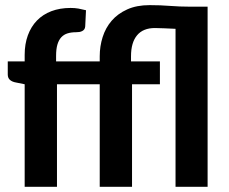

<svg xmlns="http://www.w3.org/2000/svg" viewBox="-20 -717 879 737"><path d="M74.7 0V-393.6L41 -400.4Q26.9 -402.8 18.3 -410.2Q9.8 -417.5 9.8 -431.2V-481.4H74.7V-506.3Q74.7 -547.9 86.9 -581.3Q99.1 -614.7 121.8 -638.2Q144.5 -661.6 177.2 -674.1Q210 -686.5 251 -686.5Q267.1 -686.5 281 -684.1Q294.9 -681.6 310.1 -677.7L307.1 -615.7Q306.6 -608.9 303.5 -604.5Q300.3 -600.1 295.4 -597.7Q290.5 -595.2 284.4 -594.2Q278.3 -593.3 272 -593.3Q253.4 -593.3 239.3 -588.9Q225.1 -584.5 215.3 -574Q205.6 -563.5 200.4 -546.1Q195.3 -528.8 195.3 -502.4V-481.4H362.8V-501Q362.8 -539.1 374 -574.7Q385.3 -610.4 408.7 -637.5Q432.1 -664.6 468.3 -680.9Q504.4 -697.3 554.2 -697.3Q596.2 -697.3 633.3 -694.3Q670.4 -691.4 707.5 -691.4H776.9V0H653.8V-606.4Q630.9 -607.4 609.9 -608.4Q588.9 -609.4 574.7 -609.4Q529.3 -609.4 506.1 -581.5Q482.9 -553.7 482.9 -501V-481.4H593.8V-393.6H486.8V0H362.8V-393.6H198.7V0Z"/></svg>

Font: Carlito
Style: Bold
Weight: 700
Designer: Lukasz Dziedzic
Foundry: tyPoland Lukasz Dziedzic
Version: Version 1.104